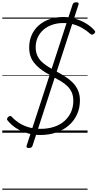

<svg xmlns="http://www.w3.org/2000/svg" viewBox="-20 -1164 855 1684"><path d="M334 20Q278 20 231.5 7.5Q185 -5 149 -24Q113 -43 87.5 -65.5Q62 -88 46 -108Q40 -116 42 -123.5Q44 -131 53 -139Q64 -148 71 -147Q78 -146 85 -138Q110 -110 146 -86.5Q182 -63 229.5 -48.5Q277 -34 336 -34Q401 -34 454 -51.5Q507 -69 544.5 -102Q582 -135 602.5 -180Q623 -225 623 -280Q623 -322 609.5 -353Q596 -384 571.5 -408Q547 -432 513.5 -452Q480 -472 441 -493Q409 -510 379 -528.5Q349 -547 323 -568.5Q297 -590 277 -616Q257 -642 246.5 -674.5Q236 -707 236 -748Q236 -807 257.5 -856Q279 -905 319 -940.5Q359 -976 414 -995.5Q469 -1015 536 -1015Q589 -1015 639.5 -1000Q690 -985 733.5 -959Q777 -933 807 -899Q816 -890 815 -883Q814 -876 804 -868Q796 -860 788 -860Q780 -860 772 -867Q740 -896 702.5 -917.5Q665 -939 623.5 -950.5Q582 -962 535 -962Q482 -962 437.5 -946.5Q393 -931 361 -903Q329 -875 311 -836Q293 -797 293 -749Q293 -710 306 -679.5Q319 -649 342.5 -625.5Q366 -602 398.5 -581.5Q431 -561 470 -540Q513 -517 551 -493Q589 -469 618 -439.5Q647 -410 664 -371.5Q681 -333 681 -283Q681 -217 656 -161.5Q631 -106 585 -65.5Q539 -25 475 -2.5Q411 20 334 20ZM233 134Q208 134 213 115L617 -1125Q623 -1144 649 -1144Q675 -1144 669 -1125L265 115Q259 134 233 134ZM0 490H748V500H0ZM0 -20H748V0H0ZM0 -505H748V-500H0ZM0 -1010H748V-1000H0Z"/></svg>

Font: Playwrite BE VLG Guides
Style: Regular
Weight: 400
Designer: Veronika Burian, José Scaglione
Foundry: TypeTogether
Version: Version 1.003